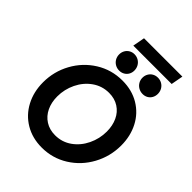

<svg xmlns="http://www.w3.org/2000/svg" viewBox="-286 -1193 1348 1348"><g transform="rotate(45 388.0 -518.5)"><path d="M56.6 -324.2Q56.6 -431.6 107.4 -524.2Q158.2 -616.7 246.6 -671.9Q335 -727.1 442.9 -727.1Q537.6 -727.1 609.4 -684.1Q681.2 -641.1 720 -566.2Q758.8 -491.2 758.8 -397.9Q758.8 -290 708 -196.8Q657.2 -103.5 568.8 -48.3Q480.5 6.8 374 6.8Q280.8 6.8 208.5 -36.1Q136.2 -79.1 96.4 -154.5Q56.6 -230 56.6 -324.2ZM618.2 -396Q618.2 -454.6 596.7 -500.7Q575.2 -546.9 534.2 -573.2Q493.2 -599.6 437.5 -599.6Q368.7 -599.6 313.7 -560.8Q258.8 -522 228 -458.5Q197.3 -395 197.3 -324.2Q197.3 -265.6 219.2 -219.5Q241.2 -173.3 282.5 -147Q323.7 -120.6 379.4 -120.6Q448.2 -120.6 502.7 -159.4Q557.1 -198.2 587.6 -261.7Q618.2 -325.2 618.2 -396ZM527.3 -840.3Q527.3 -861.8 537.4 -879.6Q547.4 -897.5 564.9 -907.5Q582.5 -917.5 604.5 -917.5Q626 -917.5 644 -907.5Q662.1 -897.5 673.1 -879.2Q684.1 -860.8 684.6 -837.4Q684.6 -814.9 674.8 -797.1Q665 -779.3 647.7 -769.5Q630.4 -759.8 609.4 -759.8Q586.9 -759.8 568.1 -770.3Q549.3 -780.8 538.3 -799.3Q527.3 -817.9 527.3 -840.3ZM295.9 -840.3Q295.9 -861.8 305.7 -879.4Q315.4 -897 332.8 -907.2Q350.1 -917.5 371.1 -917.5Q394 -917.5 412.6 -906.5Q431.2 -895.5 441.7 -876.7Q452.1 -857.9 452.1 -835.4Q452.1 -814.5 442.4 -797.1Q432.6 -779.8 415.3 -769.8Q397.9 -759.8 376.5 -759.8Q354.5 -759.8 335.9 -770.3Q317.4 -780.8 306.6 -799.3Q295.9 -817.9 295.9 -840.3ZM339.4 -1043.9H720.2L703.6 -954.1H322.8Z"/></g></svg>

Font: Reddit Sans Fudge
Style: Bold
Weight: 700
Italic angle: -11.25°
Designer: Stephen Hutchings
Version: Version 1.013